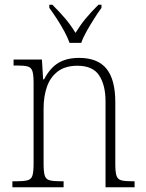

<svg xmlns="http://www.w3.org/2000/svg" viewBox="-20 -786 611 806"><path d="M32 0V-25H48Q79 -25 95 -29Q111 -33 116 -48.5Q121 -64 121 -99V-438Q121 -472 116 -487.5Q111 -503 96 -507Q81 -511 53 -511H37V-536H156L161 -453H165Q191 -502 226 -522.5Q261 -543 312 -543Q390 -543 427 -497.5Q464 -452 464 -357V-99Q464 -64 469 -48.5Q474 -33 489.5 -29Q505 -25 536 -25H545V0H423V-361Q423 -428 396.5 -469Q370 -510 305 -510Q254 -510 222.5 -486Q191 -462 177 -421.5Q163 -381 163 -331V-98Q163 -64 168 -48.5Q173 -33 189 -29Q205 -25 236 -25H247V0ZM272 -606Q264 -629 249.5 -655.5Q235 -682 218 -708Q201 -734 187 -753V-766H200Q232 -734 254 -708Q276 -682 297 -648Q318 -682 339.5 -708Q361 -734 393 -766H406V-753Q392 -734 375.5 -708Q359 -682 344 -655.5Q329 -629 321 -606Z"/></svg>

Font: Noto Serif Lao SemiCondensed ExtraLight
Style: Regular
Weight: 200
Width: 4
Designer: Monotype Design Team
Foundry: Monotype Imaging Inc.
Version: Version 2.003; ttfautohint (v1.8.4.7-5d5b)